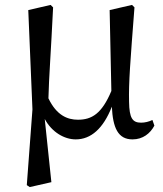

<svg xmlns="http://www.w3.org/2000/svg" viewBox="-20 -553 665 781"><path d="M600 -65C586 -58 569 -54 554 -54C519 -54 506 -72 505 -139C503 -216 510 -302 527 -523L517 -533L426 -512L433 -183C394 -90 353 -66 297 -66C254 -66 210 -84 177 -153C179 -239 187 -337 196 -523L186 -533L95 -512L112 -108L89 200L101 208L189 188L162 -69C191 -15 242 14 288 14C350 14 400 -30 435 -119C439 -33 460 14 519 14C561 14 591 -10 608 -42Z"/></svg>

Font: Noto Serif CJK JP Medium
Style: Regular
Weight: 500
Designer: Ryoko NISHIZUKA 西塚涼子 (kana & ideographs); Frank Grießhammer (Latin, Greek & Cyrillic); Wenlong ZHANG 张文龙 (bopomofo); San
Foundry: Adobe Systems Incorporated
Version: Version 1.000;PS 1;hotconv 16.6.53;makeotf.lib2.5.65590